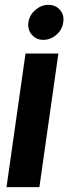

<svg xmlns="http://www.w3.org/2000/svg" viewBox="-20 -770 301 790"><path d="M158.2 -606Q129.4 -606 111.1 -627Q92.8 -647.9 96.9 -678Q101.1 -708 125.5 -729Q149.9 -750 179.2 -750Q209 -750 227.1 -729Q245.1 -708 240.2 -678.2Q236.3 -648.4 212.2 -627.2Q188 -606 158.2 -606ZM85 -549.8H220.2L142.1 0H6.8Z"/></svg>

Font: Oakes Grotesk
Style: SemiBold Italic
Weight: 600
Designer: Samuel Oakes
Foundry: Samuel Oakes
Version: Version 1.0 | wf-rip DC20170320